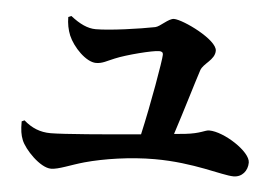

<svg xmlns="http://www.w3.org/2000/svg" viewBox="-48 -751 1095 766"><g transform="rotate(5 500.0 -368.0)"><path d="M49 -227C49 -192 52 -173 60 -153C74 -117 138 -49 182 -49C212 -49 259 -71 313 -86C389 -107 494 -123 591 -123C749 -123 864 -82 910 -82C944 -82 966 -109 966 -142C966 -186 857 -256 798 -256C780 -256 766 -241 702 -234L659 -230C690 -325 726 -447 741 -492C750 -520 796 -538 796 -575C796 -619 656 -687 619 -687C597 -687 567 -652 547 -648C486 -636 369 -619 311 -619C279 -619 247 -634 210 -663L198 -658C198 -632 203 -607 212 -585C231 -540 284 -485 324 -485C350 -485 367 -497 397 -509C442 -528 545 -554 571 -554C582 -554 587 -550 587 -541C587 -519 556 -340 528 -217C387 -204 218 -190 168 -190C126 -190 92 -204 60 -232Z"/></g></svg>

Font: Noto Serif CJK HK Black
Style: Regular
Weight: 900
Designer: Ryoko NISHIZUKA 西塚涼子 (kana & ideographs); Frank Grießhammer (Latin, Greek & Cyrillic); Wenlong ZHANG 张文龙 (bopomofo); San
Foundry: Adobe
Version: Version 2.001;hotconv 1.1.0;makeotfexe 2.6.0